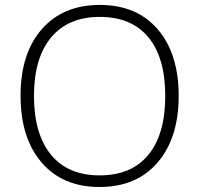

<svg xmlns="http://www.w3.org/2000/svg" viewBox="-20 -745 804 775"><path d="M701.2 -357.9Q701.2 -188 616.2 -89.1Q531.2 9.8 381.8 9.8Q232.9 9.8 147.9 -89.1Q63 -188 63 -358.9Q63 -529.3 148.7 -627.2Q234.4 -725.1 382.8 -725.1Q532.2 -725.1 616.7 -626.7Q701.2 -528.3 701.2 -357.9ZM117.2 -357.9Q117.2 -204.6 185.5 -120.8Q253.9 -37.1 381.8 -37.1Q510.7 -37.1 578.9 -120.1Q647 -203.1 647 -357.9Q647 -512.2 578.9 -594.5Q510.7 -676.8 382.8 -676.8Q255.4 -676.8 186.3 -593.8Q117.2 -510.7 117.2 -357.9Z"/></svg>

Font: TypoPRO Open Sans
Style: Regular
Weight: 300
Foundry: Ascender Corporation
Version: Version 1.10